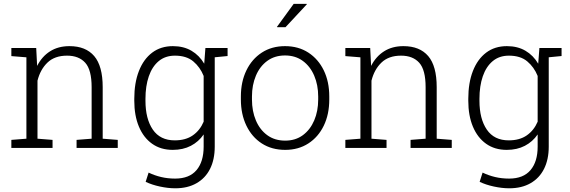

<svg xmlns="http://www.w3.org/2000/svg" viewBox="-20 -782 3015 1015"><path d="M40 0V-42.5L119.6 -48.8V-479L40 -485.4V-528.3H171.4L176.3 -433.6Q201.7 -483.4 244.6 -510.7Q287.6 -538.1 347.2 -538.1Q433.1 -538.1 478 -485.6Q522.9 -433.1 522.9 -321.3V-48.8L602.5 -42.5V0H384.8V-42.5L464.4 -48.8V-320.8Q464.4 -412.6 430.7 -450.2Q397 -487.8 334.5 -487.8Q269 -487.8 231 -451.2Q192.9 -414.6 178.2 -355.5V-48.8L257.8 -42.5V0Z M906.7 213.4Q868.2 213.4 825.2 204.1Q782.2 194.8 750 179.2L765.6 130.4Q796.9 145.5 831.8 153.8Q866.7 162.1 905.8 162.1Q981 162.1 1018.8 117.4Q1056.6 72.8 1056.6 -6.8V-71.3Q1030.3 -32.7 989 -11.2Q947.8 10.3 893.1 10.3Q829.6 10.3 784.2 -22Q738.8 -54.2 714.4 -112.5Q689.9 -170.9 689.9 -249.5V-259.8Q689.9 -344.2 714.4 -406.7Q738.8 -469.2 784.4 -503.7Q830.1 -538.1 894 -538.1Q950.7 -538.1 992.2 -513.7Q1033.7 -489.3 1059.6 -445.3L1065.9 -528.3H1115.2V-6.8Q1115.2 61 1090.6 110.4Q1065.9 159.7 1019 186.5Q972.2 213.4 906.7 213.4ZM903.8 -40Q961.4 -40 999.3 -66.4Q1037.1 -92.8 1056.6 -138.7V-380.4Q1038.1 -426.8 1002 -457.3Q965.8 -487.8 904.8 -487.8Q853.5 -487.8 818.8 -458.7Q784.2 -429.7 766.6 -378.4Q749 -327.1 749 -259.8V-249.5Q749 -153.8 787.8 -96.9Q826.7 -40 903.8 -40ZM1103.5 -478 1084.5 -528.3H1183.1V-485.8Z M1487.8 10.3Q1416.5 10.3 1364 -23.7Q1311.5 -57.6 1282.5 -117.9Q1253.4 -178.2 1253.4 -255.9V-272Q1253.4 -349.6 1282.5 -409.7Q1311.5 -469.7 1364 -503.9Q1416.5 -538.1 1486.8 -538.1Q1557.6 -538.1 1610.1 -503.9Q1662.6 -469.7 1691.7 -409.9Q1720.7 -350.1 1720.7 -272V-255.9Q1720.7 -177.7 1691.7 -117.7Q1662.6 -57.6 1610.1 -23.7Q1557.6 10.3 1487.8 10.3ZM1487.8 -38.6Q1542 -38.6 1581.1 -67.4Q1620.1 -96.2 1641.1 -145.5Q1662.1 -194.8 1662.1 -255.9V-272Q1662.1 -332.5 1641.1 -381.8Q1620.1 -431.2 1580.8 -460Q1541.5 -488.8 1486.8 -488.8Q1432.1 -488.8 1392.8 -460Q1353.5 -431.2 1332.8 -381.8Q1312 -332.5 1312 -272V-255.9Q1312 -194.3 1332.8 -145.3Q1353.5 -96.2 1392.8 -67.4Q1432.1 -38.6 1487.8 -38.6ZM1443.8 -639.6 1532.7 -761.7H1601.1L1602.1 -759.3L1489.3 -638.2H1446.3Z M1805.7 0V-42.5L1885.3 -48.8V-479L1805.7 -485.4V-528.3H1937L1941.9 -433.6Q1967.3 -483.4 2010.3 -510.7Q2053.2 -538.1 2112.8 -538.1Q2198.7 -538.1 2243.7 -485.6Q2288.6 -433.1 2288.6 -321.3V-48.8L2368.2 -42.5V0H2150.4V-42.5L2230 -48.8V-320.8Q2230 -412.6 2196.3 -450.2Q2162.6 -487.8 2100.1 -487.8Q2034.7 -487.8 1996.6 -451.2Q1958.5 -414.6 1943.8 -355.5V-48.8L2023.4 -42.5V0Z M2672.4 213.4Q2633.8 213.4 2590.8 204.1Q2547.9 194.8 2515.6 179.2L2531.2 130.4Q2562.5 145.5 2597.4 153.8Q2632.3 162.1 2671.4 162.1Q2746.6 162.1 2784.4 117.4Q2822.3 72.8 2822.3 -6.8V-71.3Q2795.9 -32.7 2754.6 -11.2Q2713.4 10.3 2658.7 10.3Q2595.2 10.3 2549.8 -22Q2504.4 -54.2 2480 -112.5Q2455.6 -170.9 2455.6 -249.5V-259.8Q2455.6 -344.2 2480 -406.7Q2504.4 -469.2 2550 -503.7Q2595.7 -538.1 2659.7 -538.1Q2716.3 -538.1 2757.8 -513.7Q2799.3 -489.3 2825.2 -445.3L2831.5 -528.3H2880.9V-6.8Q2880.9 61 2856.2 110.4Q2831.5 159.7 2784.7 186.5Q2737.8 213.4 2672.4 213.4ZM2669.4 -40Q2727.1 -40 2764.9 -66.4Q2802.7 -92.8 2822.3 -138.7V-380.4Q2803.7 -426.8 2767.6 -457.3Q2731.4 -487.8 2670.4 -487.8Q2619.1 -487.8 2584.5 -458.7Q2549.8 -429.7 2532.2 -378.4Q2514.6 -327.1 2514.6 -259.8V-249.5Q2514.6 -153.8 2553.5 -96.9Q2592.3 -40 2669.4 -40ZM2869.1 -478 2850.1 -528.3H2948.7V-485.8Z"/></svg>

Font: Roboto Slab LO Light
Style: Regular
Weight: 300
Designer: Google
Version: Version 2.000